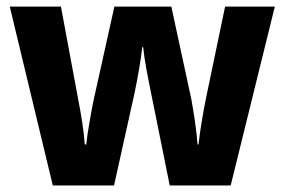

<svg xmlns="http://www.w3.org/2000/svg" viewBox="-20 -566 869 586"><path d="M684.1 0 818.8 -545.9H667L608.9 -267.1C598.6 -216.3 589.8 -162.1 585.9 -125H583C581.5 -143.6 579.1 -168 574.7 -197.8C570.3 -227.5 566.4 -249 564 -263.2L502.9 -545.9H329.1L266.1 -262.2C263.7 -251.5 259.8 -231 254.4 -200.2C249 -169.4 245.1 -144 243.2 -125H238.8C236.3 -163.6 227.5 -217.8 217.8 -267.1L166 -545.9H9.8L141.1 0H328.1L391.1 -284.2C400.4 -330.6 410.2 -382.3 414.1 -421.9H417C420.9 -382.3 430.7 -333 439.9 -288.1L498 0Z"/></svg>

Font: Avrile Sans
Style: Bold
Weight: 700
Designer: Monotype Design Team, Google (font), Stefan Peev (BGR Cyrillic), Cristiano Sobral (main changes)
Foundry: The Avrile Sans Project Authors
Version: Version 3.110